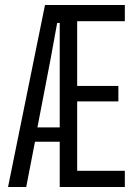

<svg xmlns="http://www.w3.org/2000/svg" viewBox="-20 -749 539 769"><path d="M12.2 0 160.2 -729H480V-664.1H289.1V-404.8H454.1V-342.8H289.1V-64.9H480V0H219.2V-181.2H120.1L85 0ZM129.9 -238.8H219.2V-657.2H209L183.1 -515.1Z"/></svg>

Font: Lumene Sans Condensed
Style: Regular
Weight: 400
Width: 3
Designer: Deni Anggara
Version: Version 1.003;Glyphs 3.1.2 (3151)